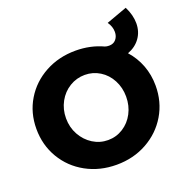

<svg xmlns="http://www.w3.org/2000/svg" viewBox="-148 -992 1129 1147"><g transform="rotate(-20 416.5 -418.5)"><path d="M800 -742Q800 -689 771.5 -649Q743 -609 692 -590Q735 -542 758 -481.5Q781 -421 781 -352Q781 -249 731.5 -166Q682 -83 595.5 -35Q509 13 402 13Q295 13 208.5 -34.5Q122 -82 72.5 -165.5Q23 -249 23 -352Q23 -454 72.5 -536Q122 -618 208.5 -665Q295 -712 402 -712Q496 -712 576 -675Q587 -671 602 -671Q630 -671 646 -690Q662 -709 662 -737Q662 -771 640 -802L772 -850Q800 -794 800 -742ZM593 -351Q593 -408 568 -455.5Q543 -503 499.5 -530Q456 -557 404 -557Q352 -557 307.5 -530Q263 -503 237 -455.5Q211 -408 211 -351Q211 -293 237.5 -245.5Q264 -198 308 -170.5Q352 -143 404 -143Q456 -143 499.5 -170.5Q543 -198 568 -245.5Q593 -293 593 -351Z"/></g></svg>

Font: Montserrat arm2
Style: Bold
Weight: 700
Designer: Julieta Ulanovsky
Foundry: Julieta Ulanovsky
Version: Version 6.000